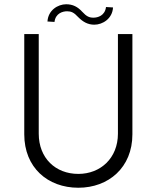

<svg xmlns="http://www.w3.org/2000/svg" viewBox="-20 -874 736 902"><path d="M348 8C490 8 602 -87 602 -243V-714H534V-246C534 -131 452 -57 348 -57C241 -57 162 -131 162 -246V-714H94V-243C94 -87 204 8 348 8ZM348 -793C369 -772 392 -758 423 -758C462 -758 508 -786 511 -839L478 -841C473 -800 439 -791 419 -791C400 -791 387 -796 366 -819C345 -842 322 -854 291 -854C252 -854 206 -826 203 -773L236 -771C241 -812 275 -821 295 -821C314 -821 327 -816 348 -793Z"/></svg>

Font: Josefin Sans
Style: Regular
Weight: 400
Designer: Santiago Orozco
Foundry: Typemade
Version: 1.000